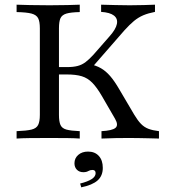

<svg xmlns="http://www.w3.org/2000/svg" viewBox="-20 -591 724 819"><path d="M412.9 0V-31.5Q458.9 -33.9 472.6 -45.6Q486.3 -57.3 471 -83.9L414.5 -181.5Q393.5 -217.7 373.8 -237.9Q354 -258.1 329 -265.7Q304 -273.4 264.5 -273.4H206.5V-304.8H265.3Q292.7 -304.8 311.3 -309.7Q329.8 -314.5 345.6 -326.6Q361.3 -338.7 379 -358.1L446.8 -435.5Q474.2 -466.1 478.6 -488.7Q483.1 -511.3 466.1 -524.6Q449.2 -537.9 411.3 -540.3V-571Q443.5 -570.2 472.6 -569.4Q501.6 -568.5 533.1 -568.5Q566.1 -568.5 593.1 -569.4Q620.2 -570.2 641.1 -571V-540.3Q612.1 -534.7 591.1 -525.8Q570.2 -516.9 551.6 -501.6Q533.1 -486.3 510.5 -461.3L367.7 -297.6L361.3 -317.7Q389.5 -312.1 410.5 -300Q431.5 -287.9 450 -266.5Q468.5 -245.2 489.5 -208.9L553.2 -100.8Q567.7 -76.6 581.5 -62.5Q595.2 -48.4 613.3 -41.5Q631.5 -34.7 658.1 -31.5V0Q633.1 -0.8 612.1 -1.2Q591.1 -1.6 571.8 -2Q552.4 -2.4 532.3 -2.4Q502.4 -2.4 475.4 -2Q448.4 -1.6 412.9 0ZM50.8 0V-31.5Q93.5 -33.1 114.5 -38.3Q135.5 -43.5 142.7 -58.1Q150 -72.6 150 -100.8V-470.2Q150 -499.2 142.7 -513.3Q135.5 -527.4 114.5 -533.1Q93.5 -538.7 50.8 -539.5V-571Q71.8 -570.2 107.3 -569.4Q142.7 -568.5 191.1 -568.5Q235.5 -568.5 268.1 -569.4Q300.8 -570.2 320.2 -571V-539.5Q282.3 -538.7 263.3 -533.1Q244.4 -527.4 237.9 -513.3Q231.5 -499.2 231.5 -470.2V-100.8Q231.5 -72.6 237.9 -58.1Q244.4 -43.5 263.3 -38.3Q282.3 -33.1 320.2 -31.5V0Q300.8 -1.6 267.7 -2Q234.7 -2.4 191.1 -2.4Q142.7 -2.4 107.3 -2Q71.8 -1.6 50.8 0ZM326.6 208.1 321.8 191.9Q354 183.9 371 173Q387.9 162.1 387.9 147.6Q387.9 133.9 374.2 133.9Q364.5 133.9 356.5 138.7Q348.4 143.5 335.5 143.5Q318.5 143.5 308.1 133.1Q297.6 122.6 297.6 105.6Q297.6 83.9 313.7 69.8Q329.8 55.6 355.6 55.6Q384.7 55.6 401.6 74.2Q418.5 92.7 418.5 125Q418.5 158.9 396.4 178.6Q374.2 198.4 326.6 208.1Z"/></svg>

Font: Playfair 12pt
Style: Regular
Weight: 400
Designer: Claus Eggers Sørensen
Foundry: Claus Eggers Sørensen
Version: Version 2.000;gftools[0.9.28]